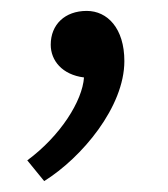

<svg xmlns="http://www.w3.org/2000/svg" viewBox="-20 -130 308 352"><path d="M139 -110C99 -110 73 -85 73 -48C73 -19 94 7 134 12C131 55 91 119 30 164L61 202C130 159 208 66 208 -18C208 -78 177 -110 139 -110Z"/></svg>

Font: Gully Light
Style: Regular
Weight: 300
Designer: jaikishan Patel
Foundry: MagicType
Version: Version 1.000;Glyphs 3.2 (3242)